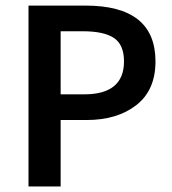

<svg xmlns="http://www.w3.org/2000/svg" viewBox="-20 -674 622 694"><path d="M199.2 -333H284.2Q428.2 -333 428.2 -452.1Q428.2 -512.2 392.1 -536.6Q356 -561 279.8 -561H199.2ZM83 0V-653.8H289.1Q542 -653.8 542 -452.1Q542 -348.1 472.9 -294.2Q403.8 -240.2 293 -240.2H199.2V0Z"/></svg>

Font: SourceSansPro-Semibold
Style: Regular
Weight: 600
Designer: Paul D. Hunt
Foundry: Adobe Systems Incorporated
Version: Version 2.020;PS 2.0;hotconv 1.0.86;makeotf.lib2.5.63406